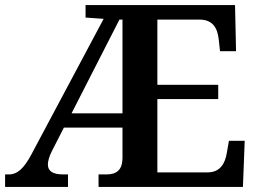

<svg xmlns="http://www.w3.org/2000/svg" viewBox="-20 -734 1017 754"><path d="M0 0H247V-49H228C189 -49 168 -61 168 -88C168 -100 173 -120 184 -141L231 -233H461V-111C460 -67 438 -49 398 -49H367V0H934L941 -181H879L871 -135C864 -91 844 -57 795 -57H598V-345H837V-401H598V-657H766C814 -656 834 -626 839 -579L844 -533H907L903 -714H316V-665L387 -660L103 -127C74 -73 49 -49 14 -49H0ZM261 -289 449 -657H461V-289Z"/></svg>

Font: Noto Serif SemiBold
Style: Regular
Weight: 600
Designer: Monotype Design Team
Foundry: Monotype Imaging Inc.
Version: Version 2.013